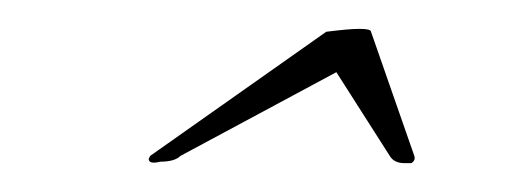

<svg xmlns="http://www.w3.org/2000/svg" viewBox="-20 -357 363 133"><path d="M260 -244Q253 -244 250 -249L213 -307L105 -249Q101 -245 91 -245Q83 -243 83 -247L84 -249L206 -335Q214 -336 219.5 -336.5Q225 -337 229 -337Q237 -337 237 -335L267 -249Q268 -246 265 -244Z"/></svg>

Font: Lovers Quarrel
Style: Regular
Weight: 400
Designer: Robert E. Leuschke
Foundry: Robert E. Leuschke
Version: Version 1.010; ttfautohint (v1.8.3)